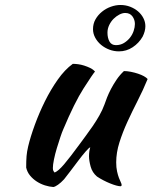

<svg xmlns="http://www.w3.org/2000/svg" viewBox="-20 -730 612 770"><path d="M369 -22Q350 -38 343.5 -62Q337 -86 337 -103Q337 -124 342 -139Q338 -139 324 -123Q310 -107 293.5 -85Q277 -63 261 -42Q245 -21 237 -11Q224 3 212.5 11Q201 19 194 20Q178 19 160.5 13.5Q143 8 127.5 -2Q112 -12 100.5 -26Q89 -40 85 -58Q85 -86 86.5 -104Q88 -122 93 -143Q102 -181 119.5 -229Q137 -277 160 -323.5Q183 -370 211.5 -410.5Q240 -451 272 -474Q281 -474 293 -472.5Q305 -471 317.5 -467Q330 -463 341.5 -457.5Q353 -452 361 -443Q352 -433 315.5 -376Q279 -319 234 -212Q229 -201 222 -180Q215 -159 208 -136Q201 -113 196.5 -91Q192 -69 192 -56Q192 -48 194.5 -44Q197 -40 199 -38Q214 -44 237 -71Q260 -98 301 -154Q311 -168 324.5 -186Q338 -204 352 -224.5Q366 -245 378.5 -267Q391 -289 399 -311Q403 -323 409.5 -339.5Q416 -356 425.5 -374Q435 -392 447.5 -410.5Q460 -429 477 -445Q490 -445 505 -442Q520 -439 533.5 -434.5Q547 -430 557 -424.5Q567 -419 572 -413Q554 -369 532 -326Q510 -283 491 -241.5Q472 -200 459 -159Q446 -118 446 -79Q446 -58 449.5 -42.5Q453 -27 457 -16.5Q461 -6 464.5 1Q468 8 468 13Q468 14 466 16Q465 17 464 17Q457 17 446 14Q435 11 421.5 5.5Q408 0 394.5 -7Q381 -14 369 -22ZM552 -583Q537 -557 512 -540.5Q487 -524 457 -524Q437 -524 418.5 -531Q400 -538 385.5 -550Q371 -562 362 -578.5Q353 -595 353 -613Q353 -635 363 -652.5Q373 -670 389 -683Q405 -696 424.5 -703Q444 -710 463 -710Q484 -710 502 -703Q520 -696 533.5 -684.5Q547 -673 555 -657.5Q563 -642 563 -625Q563 -605 552 -583ZM521 -634Q521 -651 511 -664.5Q501 -678 482 -678Q471 -678 458.5 -671.5Q446 -665 435.5 -654.5Q425 -644 418 -629.5Q411 -615 411 -599Q411 -578 419 -563.5Q427 -549 445 -549Q463 -549 477 -557.5Q491 -566 501 -578.5Q511 -591 516 -606Q521 -621 521 -634Z"/></svg>

Font: Kaushan Script
Style: Regular
Weight: 400
Designer: Pablo Impallari
Foundry: Pablo Impallari
Version: Version 1.002